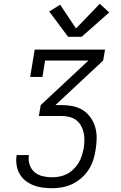

<svg xmlns="http://www.w3.org/2000/svg" viewBox="-20 -998 640 1018"><path d="M256 0Q230 0 204.5 -3.5Q179 -7 156.5 -16Q134 -25 115 -40Q96 -55 84 -76Q72 -97 68 -122.5Q64 -148 68 -173Q69 -174 69 -175Q69 -176 69 -176H134Q134 -176 133.5 -175.5Q133 -175 133 -174Q129 -149 137 -125Q145 -101 163 -85.5Q181 -70 205.5 -64Q230 -58 256 -58Q276 -58 296.5 -62Q317 -66 336 -76Q355 -86 370.5 -101.5Q386 -117 397 -135Q408 -153 414 -173Q420 -193 424 -213Q427 -234 427.5 -255Q428 -276 423.5 -295.5Q419 -315 409 -332.5Q399 -350 383.5 -361.5Q368 -373 348 -378Q328 -383 307 -383H186L196 -441L449 -677H219L205 -590H140L164 -735H537L527 -677L274 -441H307Q337 -441 366.5 -435Q396 -429 420 -413.5Q444 -398 460.5 -374.5Q477 -351 485 -323Q493 -295 492.5 -264.5Q492 -234 487 -204Q483 -177 474.5 -150Q466 -123 450 -98.5Q434 -74 412 -54.5Q390 -35 364 -22.5Q338 -10 310.5 -5Q283 0 256 0ZM341 -803 241 -937 299 -973 383 -847 509 -978 559 -932 413 -803Z"/></svg>

Font: Iosevka Slab Light Extended
Style: Italic
Weight: 300
Width: 7
Italic angle: -9°
Monospace: yes
Designer: Belleve Invis
Foundry: Belleve Invis
Version: Version 11.1.0; ttfautohint (v1.8.3)